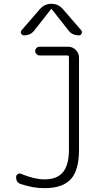

<svg xmlns="http://www.w3.org/2000/svg" viewBox="-20 -975 540 1005"><path d="M88.9 -11.7Q63.5 -19.5 64.5 -48.8Q64.5 -57.6 72.3 -63.5Q80.1 -69.3 88.9 -65.4Q160.2 -36.1 213.9 -36.1Q278.3 -36.1 309.6 -73.7Q340.8 -111.3 340.8 -191.4V-675.8Q340.8 -684.6 333 -684.6H187.5Q178.7 -684.6 171.4 -691.9Q164.1 -699.2 164.1 -708Q164.1 -716.8 170.9 -723.6Q177.7 -730.5 187.5 -730.5H336.9Q360.4 -730.5 377 -713.4Q393.6 -696.3 393.6 -672.9V-190.4Q393.6 -84 350.6 -37.1Q307.6 9.8 213.9 9.8Q155.3 10.7 88.9 -11.7ZM310.5 -925.8 405.3 -816.4Q411.1 -808.6 407.2 -799.3Q403.3 -790 392.6 -790Q357.4 -790 337.9 -816.4L251 -926.8Q250 -927.7 249 -927.7L247.1 -926.8L160.2 -816.4Q140.6 -790 105.5 -790Q95.7 -790 90.8 -798.8Q85.9 -807.6 92.8 -816.4L187.5 -925.8Q211.9 -955.1 249 -955.1Q286.1 -955.1 310.5 -925.8Z"/></svg>

Font: Rounded Mgen+ 1m light
Style: Regular
Weight: 200
Designer: [Source Han Sans]
Ryoko NISHIZUKA  (kana & ideographs); Paul D. Hunt (Latin, Greek & Cyrillic); Wenlong ZHANG  (bopomofo
Version: Version 1.059.20150602